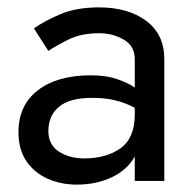

<svg xmlns="http://www.w3.org/2000/svg" viewBox="-20 -490 525 520"><path d="M111 -352Q128 -364 163.5 -382Q199 -400 248 -400Q286 -400 315.5 -382.5Q345 -365 345 -330V-253Q326 -266 296.5 -276Q267 -286 226 -286Q135 -286 82.5 -245.5Q30 -205 30 -132Q30 -85 51.5 -53.5Q73 -22 109 -6Q145 10 188 10Q240 10 282 -9.5Q324 -29 345 -66V0H425V-330Q425 -397 376 -433.5Q327 -470 248 -470Q186 -470 142 -451Q98 -432 72 -413ZM111 -135Q111 -177 140 -201Q169 -225 230 -225Q263 -225 291 -218.5Q319 -212 345 -198V-180Q345 -116 306.5 -88.5Q268 -61 208 -61Q168 -61 139.5 -79.5Q111 -98 111 -135Z"/></svg>

Font: Jost-400-Book
Style: Regular
Weight: 400
Version: Version 3.200; ttfautohint (v0.97) -l 8 -r 50 -G 200 -x 14 -